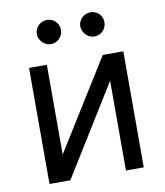

<svg xmlns="http://www.w3.org/2000/svg" viewBox="-84 -819 765 889"><g transform="rotate(-10 298.5 -375.0)"><path d="M423.3 -545.5H519.9V0H436.1V-421.9L174.7 0H76.7V-545.5H160.5V-123.6ZM196 -636.4Q185 -636.4 174.7 -641Q164.4 -645.6 156.4 -653.6Q148.4 -661.6 143.8 -671.9Q139.2 -682.2 139.2 -693.2Q139.2 -705.6 143.8 -715.9Q148.4 -726.2 156.4 -733.8Q164.4 -741.5 174.7 -745.7Q185 -750 196 -750Q208.5 -750 218.8 -745.7Q229 -741.5 236.7 -733.8Q244.3 -726.2 248.6 -715.9Q252.8 -705.6 252.8 -693.2Q252.8 -682.2 248.6 -671.9Q244.3 -661.6 236.7 -653.6Q229 -645.6 218.8 -641Q208.5 -636.4 196 -636.4ZM400.6 -636.4Q389.6 -636.4 379.3 -641Q369 -645.6 361 -653.6Q353 -661.6 348.4 -671.9Q343.8 -682.2 343.8 -693.2Q343.8 -705.6 348.4 -715.9Q353 -726.2 361 -733.8Q369 -741.5 379.3 -745.7Q389.6 -750 400.6 -750Q413 -750 423.3 -745.7Q433.6 -741.5 441.2 -733.8Q448.9 -726.2 453.1 -715.9Q457.4 -705.6 457.4 -693.2Q457.4 -682.2 453.1 -671.9Q448.9 -661.6 441.2 -653.6Q433.6 -645.6 423.3 -641Q413 -636.4 400.6 -636.4Z"/></g></svg>

Font: Interop
Style: Regular
Weight: 400
Designer: Rasmus Andersson, Google, Jang Haemin
Foundry: jhaemin
Version: Version 1.008